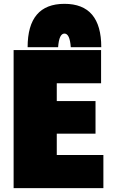

<svg xmlns="http://www.w3.org/2000/svg" viewBox="-20 -966 646 1001"><path d="M519 15H51V-705H507V-532H276V-439H478V-269H276V-158H519ZM508 -720H349Q344 -791 316 -791Q288 -791 283 -720H124Q124 -946 316 -946Q508 -946 508 -720Z"/></svg>

Font: Repo
Style: ExtraBlack
Weight: 1000
Designer: Stefan Peev
Foundry: Context Ltd
Version: Version 001.000